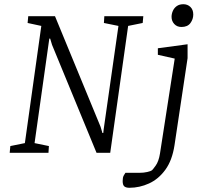

<svg xmlns="http://www.w3.org/2000/svg" viewBox="-20 -725 967 911"><path d="M26 0 29 -32 98 -46 176 -602 111 -616 114 -648H241L457 -124L466 -94H470L472 -112L542 -602L473 -616L475 -648H660L657 -616L588 -602L503 0H438L227 -512L218 -542H214L144 -46L212 -32L210 0ZM594 166Q578 166 570 159.5Q562 153 562 134Q562 117 567 108Q572 99 575 95H641Q662 95 679 91Q696 87 701 83Q704 81 718.5 61Q733 41 739 4L809 -447L729 -465V-496L870 -515V-449L808 -36Q797 36 764.5 80.5Q732 125 687 145.5Q642 166 594 166ZM841 -597Q820 -597 807 -611Q794 -625 794 -645Q794 -659 800 -673Q806 -687 818.5 -696Q831 -705 850 -705Q870 -705 883.5 -692Q897 -679 897 -656Q897 -634 883.5 -615.5Q870 -597 841 -597Z"/></svg>

Font: Faustina Light Light
Style: Italic
Weight: 300
Italic angle: -8°
Version: Version 1.200